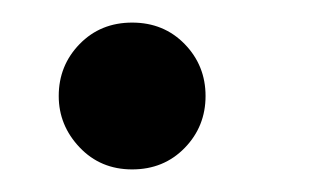

<svg xmlns="http://www.w3.org/2000/svg" viewBox="-20 -478 295 170"><path d="M97 -328Q69 -328 50.5 -347.5Q32 -367 32 -393Q32 -420 50.5 -439Q69 -458 97 -458Q125 -458 143.5 -439Q162 -420 162 -393Q162 -366 143.5 -347Q125 -328 97 -328Z"/></svg>

Font: Be Vietnam Pro
Style: Italic
Weight: 400
Italic angle: -12°
Designer: Lam Bao, Tony Le, Vietanh Nguyen
Foundry: Yellow Type Foundry
Version: Version 1.002; ttfautohint (v1.8.3)